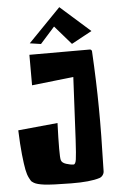

<svg xmlns="http://www.w3.org/2000/svg" viewBox="-62 -974 605 1020"><g transform="rotate(-5 241.0 -464.0)"><path d="M121.1 -755.4 293.9 -933.1 453.1 -792 344.2 -732.9 257.3 -833 180.2 -746.6ZM113.8 -532.2V-694.8H435.5H436Q439.9 -694.8 443.1 -691.9Q446.3 -689 446.8 -685.1Q456.1 -519 457 -380.4Q458.5 -252 452.6 -43.5Q452.1 -32.7 445.1 -23.2Q438 -13.7 427.7 -10.3Q377.4 5.9 275.4 4.9Q172.9 3.9 133.5 -1Q94.2 -5.9 78.1 -15.6Q70.3 -20.5 66.7 -23.4Q63 -26.4 54 -44.2Q44.9 -62 39.6 -88.9Q34.2 -115.7 28.3 -170.7Q22.5 -225.6 20 -300.3L231 -320.8Q224.6 -146.5 231 -123.5Q234.9 -108.4 257.6 -101.1Q280.3 -93.8 296.9 -93.8Q307.1 -93.8 311 -119.1Q314.9 -144.5 319.3 -225.1L335.9 -557.1Z"/></g></svg>

Font: Some Time Later
Style: Regular
Weight: 400
Version: Version 003.300